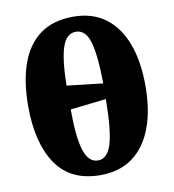

<svg xmlns="http://www.w3.org/2000/svg" viewBox="-86 -843 840 929"><g transform="rotate(-10 334.5 -379.0)"><path d="M334 10Q187 10 116.5 -94Q46 -198 46 -379Q46 -500 77 -587Q108 -674 172 -721Q236 -768 335 -768Q428 -768 492 -721Q556 -674 589 -586.5Q622 -499 622 -378Q622 -258 589 -171Q556 -84 492 -37Q428 10 334 10ZM423 -425Q421 -569 401.5 -631.5Q382 -694 335 -694Q289 -694 268.5 -634Q248 -574 246 -445ZM334 -62Q381 -62 401 -129.5Q421 -197 422 -348L246 -328Q246 -192 266.5 -127Q287 -62 334 -62Z"/></g></svg>

Font: Noto Serif Black
Style: Regular
Weight: 900
Designer: Monotype Design Team
Foundry: Monotype Imaging Inc.
Version: Version 2.014; ttfautohint (v1.8.4.7-5d5b)